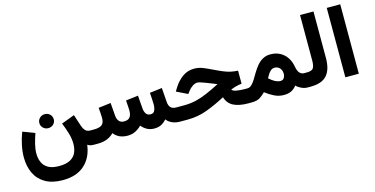

<svg xmlns="http://www.w3.org/2000/svg" viewBox="-88 -1140 3593 1841"><g transform="rotate(-15 1708.5 -219.0)"><path d="M270.5 -335.9Q270.5 -365.2 291.5 -385.3Q312.5 -405.3 342.3 -405.3Q372.6 -405.3 393.1 -385.3Q413.6 -365.2 413.6 -335.9Q413.6 -306.6 393.1 -286.6Q372.6 -266.6 342.3 -266.6Q312.5 -266.6 291.5 -286.6Q270.5 -306.6 270.5 -335.9ZM348.1 111.3Q418.5 111.3 459.2 88.9Q500 66.4 517.3 27.8Q534.7 -10.7 534.7 -59.6Q534.7 -112.3 517.8 -168.2Q501 -224.1 480 -274.9L610.4 -323.7L649.4 -205.1Q657.7 -179.7 674.8 -160.4Q691.9 -141.1 724.1 -141.1H742.7V0H726.1Q705.1 0 689.5 -3.4Q673.8 -6.8 660.2 -16.6Q644.5 106.9 565.4 179Q486.3 251 348.1 251Q243.2 251 175 210.9Q106.9 170.9 74.2 101.6Q41.5 32.2 41.5 -54.7Q41.5 -112.8 54.2 -175Q66.9 -237.3 90.8 -299.3L209.5 -253.9Q191.4 -202.1 179.2 -152.8Q167 -103.5 167 -60.5Q167 -13.7 183.6 25.4Q200.2 64.5 239.7 87.9Q279.3 111.3 348.1 111.3Z M1324.7 0Q1281.2 0 1249.8 -18.1Q1218.3 -36.1 1197.8 -62.5Q1172.9 -36.1 1137.7 -18.1Q1102.5 0 1059.6 0Q1010.3 0 976.8 -16.8Q943.4 -33.7 921.9 -61.5Q895 -33.2 855.5 -16.6Q815.9 0 759.3 0H725.1V-141.1H760.3Q814 -141.1 839.1 -159.7Q864.3 -178.2 864.3 -228.5Q864.3 -239.7 862.3 -271.5Q860.4 -303.2 857.9 -330.1L980.5 -345.2L990.7 -215.8Q993.2 -183.6 1010 -162.4Q1026.9 -141.1 1060.5 -141.1Q1101.1 -141.1 1118.4 -163.3Q1135.7 -185.5 1135.7 -228.5Q1135.7 -235.4 1134.8 -252.7Q1133.8 -270 1132.3 -291.3Q1130.9 -312.5 1129.4 -330.1L1252 -345.2L1262.2 -215.8Q1264.2 -185.5 1278.6 -163.3Q1293 -141.1 1323.7 -141.1Q1354 -141.1 1365 -166Q1376 -190.9 1376 -227.5Q1376 -245.1 1374 -278.3Q1372.1 -311.5 1369.6 -341.8L1492.2 -356.9L1502.4 -215.8Q1504.9 -179.7 1522.7 -160.4Q1540.5 -141.1 1578.1 -141.1H1591.8V0H1579.1Q1534.2 0 1499.8 -15.6Q1465.3 -31.2 1445.3 -58.1Q1425.3 -33.2 1396 -16.6Q1366.7 0 1324.7 0Z M2283.7 -141.1V0H2255.4Q2166 0 2110.6 -27.3Q2055.2 -54.7 2035.2 -119.6Q1944.8 -71.3 1850.8 -35.6Q1756.8 0 1654.8 0H1574.2V-141.1H1656.2Q1719.2 -141.1 1775.1 -154.5Q1831.1 -168 1889.4 -193.4Q1947.8 -218.8 2017.1 -254.4Q1999 -261.7 1974.9 -271.5Q1950.7 -281.2 1927.2 -290.3Q1903.8 -299.3 1888.7 -304.7Q1847.7 -319.3 1836.4 -319.3Q1809.6 -319.3 1785.6 -302.7Q1761.7 -286.1 1748 -268.6L1722.2 -235.8L1612.8 -289.1L1634.8 -324.7Q1669.4 -381.3 1720.7 -418.7Q1772 -456.1 1836.9 -456.1Q1883.3 -456.1 1923.1 -439.9Q1962.9 -423.8 2002.9 -404.3Q2062 -375.5 2100.1 -359.9Q2138.2 -344.2 2169.9 -337.4Q2201.7 -330.6 2241.2 -328.1V-198.7Q2212.9 -195.8 2188 -189.5Q2163.1 -183.1 2131.3 -170.4Q2140.1 -153.8 2177.2 -147.5Q2214.4 -141.1 2257.3 -141.1Z M2286.1 0H2265.6L2266.1 -141.1H2283.7Q2307.6 -141.1 2326.9 -159.7Q2346.2 -178.2 2364 -207.8Q2381.8 -237.3 2401.6 -270.3Q2421.4 -303.2 2446 -332.8Q2470.7 -362.3 2503.4 -380.9Q2536.1 -399.4 2580.1 -399.4Q2635.3 -399.4 2676.5 -376.5Q2717.8 -353.5 2743.2 -314.5Q2768.6 -275.4 2776.9 -227.1Q2785.2 -178.2 2804.2 -159.7Q2823.2 -141.1 2844.7 -141.1H2857.4V0H2844.2Q2813 0 2782.7 -14.4Q2752.4 -28.8 2733.9 -48.3Q2709.5 -17.6 2679.7 -3.2Q2649.9 11.2 2607.9 11.2Q2557.1 11.2 2512.9 -10.5Q2468.8 -32.2 2426.8 -64.5Q2399.9 -37.6 2370.8 -18.8Q2341.8 0 2286.1 0ZM2584.5 -265.1Q2564.5 -265.1 2548.3 -251.7Q2532.2 -238.3 2520 -219.2Q2507.8 -200.2 2499.5 -183.1Q2514.6 -169.4 2528.3 -159.7Q2542 -149.9 2554.2 -143.1Q2570.8 -134.8 2584.5 -131.1Q2598.1 -127.4 2608.4 -127.4Q2634.3 -127.4 2645.5 -146.2Q2656.7 -165 2656.7 -189Q2656.7 -219.7 2637.7 -242.4Q2618.7 -265.1 2584.5 -265.1Z M2838.9 -141.1H2875Q2925.8 -141.1 2939.5 -165Q2953.1 -189 2953.1 -237.8V-689.5H3086.4V-226.1Q3086.4 -114.3 3036.4 -57.1Q2986.3 0 2874.5 0H2838.9Z M3352.1 -689.5V-0.5H3218.3V-689.5Z"/></g></svg>

Font: Vazirmatn RD ExtraBold
Style: Regular
Weight: 800
Designer: Saber Rastikerdar
Foundry: Saber Rastikerdar
Version: Version 32.102